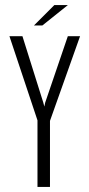

<svg xmlns="http://www.w3.org/2000/svg" viewBox="-20 -733 351 753"><path d="M127 0V-261L17 -591H68L150 -330L154 -315L157 -330L246 -591H294L176 -259V0ZM113 -633 193 -713H246L146 -633Z"/></svg>

Font: Alumni Sans Thin Light
Style: Regular
Weight: 300
Version: Version 1.018